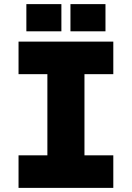

<svg xmlns="http://www.w3.org/2000/svg" viewBox="-20 -912 640 932"><path d="M70 0V-158H210V-552H70V-710H530V-552H390V-158H530V0ZM108 -760V-892H278V-760ZM322 -760V-892H492V-760Z"/></svg>

Font: Geist Mono UltraBlack
Style: Regular
Weight: 900
Monospace: yes
Designer: Basement.studio, Andrés Briganti, Mateo Zaragoza
Foundry: Basement.studio, Vercel, Andrés Briganti, Guido Ferreyra, Mateo Zaragoza
Version: Version 1.400; ttfautohint (v1.8.4.7-5d5b)